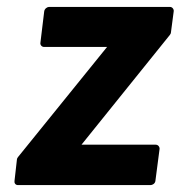

<svg xmlns="http://www.w3.org/2000/svg" viewBox="-20 -524 523 556"><path d="M22 0C21 5 24 12 32 12H416C421 12 429 8 430 0L442 -92C443 -97 439 -105 431 -105H216L472 -423C473 -425 475 -427 475 -430L483 -491C484 -496 480 -504 472 -504H122C117 -504 109 -499 108 -491L97 -400C96 -395 100 -388 108 -388H290L32 -69C31 -67 29 -65 29 -62Z"/></svg>

Font: Falling Sky
Style: BdObl
Weight: 700
Designer: Paul D. Hunt
Foundry: Adobe Systems Incorporated
Version: Version 1.02